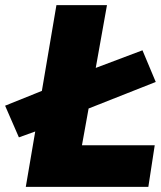

<svg xmlns="http://www.w3.org/2000/svg" viewBox="-35 -732 630 752"><path d="M-15 -318 129 -376 186 -712H384L340 -466L523 -535L575 -411L312 -307L286 -163H571L546 0H66L103 -217L39 -194Z"/></svg>

Font: Nebula Sans Black
Style: Regular
Weight: 900
Italic angle: -9°
Designer: Paul D. Hunt for Adobe (as Source Sans)
Foundry: Nebula Entertainment & Broadcasting LLC
Version: Version 1.010